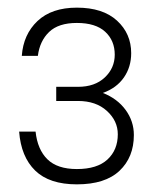

<svg xmlns="http://www.w3.org/2000/svg" viewBox="-20 -856 410 502"><path d="M181 -374Q109 -374 72 -410Q35 -446 30 -512H73Q78 -465 104 -439.5Q130 -414 181 -414Q234 -414 261 -439Q288 -464 288 -505Q288 -540 259.5 -566Q231 -592 184 -592H127V-629H184Q228 -629 254 -653.5Q280 -678 280 -713Q280 -750 255 -773Q230 -796 181 -796Q133 -796 108.5 -772.5Q84 -749 79 -710H37Q41 -766 78 -801Q115 -836 181 -836Q249 -836 286 -802Q323 -768 323 -717Q323 -681 304 -653.5Q285 -626 249 -613Q287 -598 308.5 -568.5Q330 -539 330 -503Q330 -445 292.5 -409.5Q255 -374 181 -374Z"/></svg>

Font: PT Root UI Light
Style: Regular
Weight: 300
Designer: Vitaly Kuzmin
Foundry: ParaType Ltd.
Version: Version 2.000G